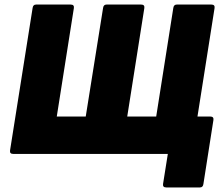

<svg xmlns="http://www.w3.org/2000/svg" viewBox="-20 -675 962 842"><path d="M709 147Q693 147 695 132L716 0H38Q22 0 24 -15L123 -640Q125 -655 138 -655H290Q306 -655 304 -640L229 -164H356L432 -640Q434 -655 447 -655H599Q615 -655 613 -640L538 -164H665L740 -640Q742 -655 755 -655H907Q923 -655 921 -640L846 -164H902Q918 -164 916 -149L872 132Q870 147 857 147Z"/></svg>

Font: Sofia Sans ExtraBlack
Style: Italic
Weight: 1000
Italic angle: -9°
Designer: Botio Nikoltchev, Ani Petrova
Foundry: lettersoup
Version: Version 4.100; ttfautohint (v1.8.4.7-5d5b)